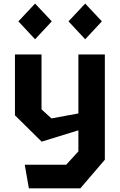

<svg xmlns="http://www.w3.org/2000/svg" viewBox="-20 -833 660 1053"><path d="M115.8 70.6H342.9L409.9 -2.8V-153.7V-176.6V-534.2H555V43.1L420.5 200H138.3ZM62 -200.7V-534.2H207.7V-233.2L262.3 -183.6L490.9 -225.8V-143.2L208.3 -56.2ZM80.8 -715.9 172.4 -813.4 264 -715.9 172.4 -617.6ZM355.6 -715.9 447.2 -813.4 538.8 -715.9 447.2 -617.6Z"/></svg>

Font: Monaspace Krypton Var ExLight
Style: Regular
Weight: 200
Designer: Riley Cran and the Lettermatic Team
Version: Version 1.200 (Monaspace Krypton Var)